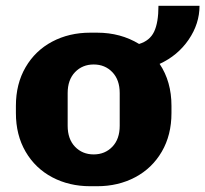

<svg xmlns="http://www.w3.org/2000/svg" viewBox="-20 -634 710 664"><path d="M532 -413Q573 -352 573 -268V-243Q573 -167 539.5 -109.5Q506 -52 447.5 -21Q389 10 316 10H292Q219 10 160.5 -21Q102 -52 68.5 -109.5Q35 -167 35 -243V-268Q35 -344 68.5 -401.5Q102 -459 160.5 -490Q219 -521 292 -521H316Q397 -521 461 -482Q498 -493 513 -524.5Q528 -556 528 -614H670Q670 -552 632.5 -497Q595 -442 532 -413ZM394 -312Q394 -358 368.5 -384.5Q343 -411 304 -411Q265 -411 239.5 -384.5Q214 -358 214 -312V-199Q214 -153 239.5 -126.5Q265 -100 304 -100Q343 -100 368.5 -126.5Q394 -153 394 -199Z"/></svg>

Font: Chivo ExtraBold
Style: Regular
Weight: 800
Designer: Hector Gatti
Foundry: Omnibus-Type
Version: Version 1.007